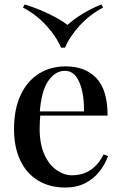

<svg xmlns="http://www.w3.org/2000/svg" viewBox="-20 -828 545 862"><path d="M275 -530Q363 -530 413 -477Q463 -424 463 -309H118L116 -328H357Q358 -377 349 -418.5Q340 -460 321 -485Q302 -510 271 -510Q228 -510 196.5 -464.5Q165 -419 158 -319L161 -314Q160 -300 159 -283.5Q158 -267 158 -251Q158 -182 179 -135Q200 -88 234 -64.5Q268 -41 303 -41Q330 -41 355.5 -49.5Q381 -58 404 -78.5Q427 -99 445 -135L465 -127Q453 -93 428 -60Q403 -27 364 -6.5Q325 14 273 14Q203 14 151 -17.5Q99 -49 71 -108Q43 -167 43 -248Q43 -337 72 -400Q101 -463 153.5 -496.5Q206 -530 275 -530ZM435 -808 443 -794Q385 -764 339.5 -715Q294 -666 272 -614H254Q232 -666 186.5 -715Q141 -764 83 -794L91 -808Q146 -791 198.5 -766Q251 -741 283 -716Q310 -741 351 -766Q392 -791 435 -808Z"/></svg>

Font: Playfair Display Medium
Style: Regular
Weight: 500
Designer: Claus Eggers Sørensen
Foundry: Claus Eggers Sørensen
Version: Version 1.203